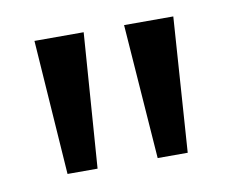

<svg xmlns="http://www.w3.org/2000/svg" viewBox="-43 -755 446 365"><g transform="rotate(-10 180.0 -573.0)"><path d="M235 -443 216 -703H311L293 -443ZM61 -443 43 -703H138L119 -443Z"/></g></svg>

Font: Teachers Medium
Style: Regular
Weight: 500
Designer: Alfredo Marco Pradil, Chank Diesel
Version: Version 1.001